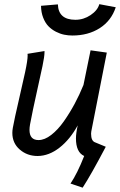

<svg xmlns="http://www.w3.org/2000/svg" viewBox="-20 -741 570 912"><path d="M338.4 -647Q377 -647 410.4 -669.4Q443.8 -691.9 451.7 -721.2L529.8 -706.5Q508.8 -642.6 453.9 -607.4Q398.9 -572.3 323.7 -572.3Q304.2 -572.3 284.9 -576.2Q265.6 -580.1 245.6 -590.3Q225.6 -600.6 210.4 -616Q195.3 -631.3 185.3 -656.5Q175.3 -681.6 174.8 -713.4L254.9 -720.2Q257.3 -647 338.4 -647ZM432.6 -64.5 482.4 -43.9Q412.6 88.9 372.6 150.4L314.9 130.9Q347.2 83 379.9 0Q340.8 -17.6 340.8 -83.5Q340.8 -107.4 349.1 -145.5Q313 -79.1 262.9 -39.8Q212.9 -0.5 158.7 0Q109.4 0 74 -30.5Q38.6 -61 38.6 -109.9Q38.6 -120.6 41 -134.3Q49.8 -182.1 68.4 -261.2Q86.9 -340.3 99.1 -397.2Q111.3 -454.1 111.3 -477.1Q111.3 -482.9 110.8 -485.4L191.4 -498.5V-493.7Q191.4 -472.7 181.9 -427.5Q172.4 -382.3 154.1 -300.5Q135.7 -218.8 122.6 -149.4Q120.1 -134.8 120.1 -124Q120.1 -75.7 163.1 -75.7Q191.9 -75.7 223.4 -100.1Q254.9 -124.5 283 -164.3Q311 -204.1 334.5 -247.8Q357.9 -291.5 376.5 -337.4L410.2 -502L487.3 -491.2L413.6 -116.7Q412.6 -108.9 412.6 -106Q412.6 -70.8 432.6 -64.5Z"/></svg>

Font: Fantasque Sans Mono
Style: Italic
Weight: 400
Italic angle: -11°
Monospace: yes
Designer: Jany Belluz
Version: Version 1.8.0 ; ttfautohint (v1.8.2)